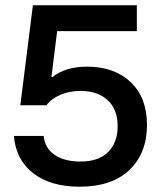

<svg xmlns="http://www.w3.org/2000/svg" viewBox="-20 -695 615 725"><path d="M280.8 10Q170.8 10 105.4 -40.8Q40 -91.7 32.5 -181.7H145Q149.2 -135.8 186.2 -110.4Q223.3 -85 283.3 -85Q352.5 -85 388.3 -120.8Q424.2 -156.7 424.2 -218.3Q424.2 -282.5 386.2 -317.1Q348.3 -351.7 284.2 -351.7Q243.3 -351.7 209.2 -337.5Q175 -323.3 155 -297.5H56.7L104.2 -675H496.7V-577.5H195.8L174.2 -404.2H178.3Q227.5 -443.3 308.3 -443.3Q411.7 -443.3 473.3 -385Q535 -326.7 535 -223.3Q535 -116.7 468.8 -53.3Q402.5 10 280.8 10Z"/></svg>

Font: Funnel Display Light Medium
Style: Regular
Weight: 500
Version: Version 1.000